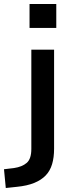

<svg xmlns="http://www.w3.org/2000/svg" viewBox="-78 -749 368 962"><path d="M70 -609V-729H204V-609ZM-49 193 -58 99 -8 93Q33 87 56 67Q79 47 79 -3V-500H193V-4Q193 40 183 73.5Q173 107 151 130Q129 153 93.5 167.5Q58 182 7 187Z"/></svg>

Font: Nunito Sans 6pt SemiBold
Style: Regular
Weight: 600
Version: Version 3.101;gftools[0.9.27]